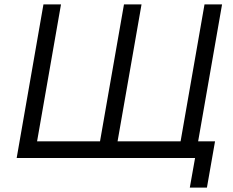

<svg xmlns="http://www.w3.org/2000/svg" viewBox="-20 -720 1063 875"><path d="M545 -700H625L513 -60H433ZM912 -700H992L883 -76H960L923 135H845L869 0H56L178 -700H258L149 -76H803Z"/></svg>

Font: Fixel Italic Variable 20240409 Display Thin
Style: Italic
Weight: 100
Italic angle: -10°
Designer: AlfaBravo + MacPaw
Foundry: Kyrylo Tkachov, Marchela Mozhyna, Serhii Makarenko, Maria Weinstein, Zakhar Kryvoshyya
Version: Version 1.211;Glyphs 3.2 (3225)